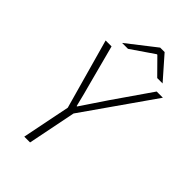

<svg xmlns="http://www.w3.org/2000/svg" viewBox="-249 -921 1008 1008"><g transform="rotate(45 255.0 -417.5)"><path d="M140 0 194 -269 85 -659H129L184 -451Q194 -415 203 -380Q212 -345 221 -308H224Q248 -343 272 -379.5Q296 -416 320 -451L464 -659H510L237 -269L183 0ZM155 -711 314 -835H347L456 -711H416L330 -798H326L199 -711Z"/></g></svg>

Font: Source Sans 3 Light
Style: Italic
Weight: 300
Italic angle: -11°
Designer: Paul D. Hunt
Foundry: Adobe
Version: Version 3.046;hotconv 1.0.118;makeotfexe 2.5.65603